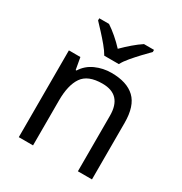

<svg xmlns="http://www.w3.org/2000/svg" viewBox="-177 -897 973 1027"><g transform="rotate(30 309.0 -383.0)"><path d="M343 -546Q439 -546 488 -499.5Q537 -453 537 -349V0H450V-343Q450 -472 330 -472Q241 -472 207 -422Q173 -372 173 -278V0H85V-536H156L169 -463H174Q200 -505 246 -525.5Q292 -546 343 -546ZM263 -606Q250 -629 228 -655.5Q206 -682 182 -708Q158 -734 140 -753V-766H200Q226 -749 254 -725Q282 -701 307 -674Q334 -701 362 -725Q390 -749 416 -766H478V-753Q459 -734 434.5 -708Q410 -682 387.5 -655.5Q365 -629 353 -606Z"/></g></svg>

Font: Noto Sans Ethiopic
Style: Regular
Weight: 400
Designer: Monotype Design Team
Foundry: Monotype Imaging Inc.
Version: Version 2.102; ttfautohint (v1.8.4.7-5d5b)